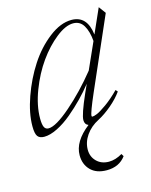

<svg xmlns="http://www.w3.org/2000/svg" viewBox="-106 -537 652 827"><g transform="rotate(-15 220.0 -123.0)"><path d="M44.4 11.2Q23.9 11.2 15.1 -0.7Q6.3 -12.7 6.3 -45.4Q6.3 -104 31.5 -174.8Q56.6 -245.6 95.2 -304.9Q133.8 -364.3 185.8 -404.5Q237.8 -444.8 286.6 -444.8Q356.4 -444.8 366.7 -358.4L415 -467.3L438 -436L298.3 -116.7Q263.7 -37.1 263.7 -22.9Q263.7 -19 267.1 -19Q274.4 -19 288.3 -24.7Q302.2 -30.3 331.5 -51Q360.8 -71.8 392.6 -104L400.4 -95.2Q381.3 -67.9 349.6 -41Q317.9 -14.2 288.6 1Q252.4 19.5 231.4 49.8Q210.4 80.1 210.4 113.8Q210.4 145 231.4 166Q252.4 187 286.1 187Q314.9 187 345.7 168.9L352.5 180.2Q323.2 220.2 267.6 220.2Q221.2 220.2 195.8 194.3Q170.4 168.5 170.4 127.9Q170.4 66.4 241.2 11.2Q225.1 4.9 225.1 -14.2Q225.1 -39.1 262.7 -124L279.8 -162.1Q256.8 -132.8 229.2 -104.5Q201.7 -76.2 169.4 -49.1Q137.2 -22 104 -5.4Q70.8 11.2 44.4 11.2ZM46.9 -69.3Q46.9 -43.5 52.5 -31.2Q58.1 -19 71.8 -19Q104.5 -19 172.4 -77.9Q240.2 -136.7 302.7 -214.4L355.5 -332.5Q352.1 -375.5 336.4 -402.1Q320.8 -428.7 290 -428.7Q255.9 -428.7 212.9 -394.5Q169.9 -360.4 133.5 -309.3Q97.2 -258.3 72 -192.6Q46.9 -127 46.9 -69.3Z"/></g></svg>

Font: Elstob ExtraLight
Style: Italic
Weight: 200
Italic angle: -20°
Designer: Peter S. Baker
Version: Version 1.015